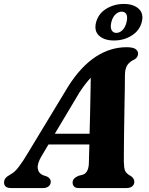

<svg xmlns="http://www.w3.org/2000/svg" viewBox="-50 -952 754 972"><path d="M160.5 -162Q137.5 -123.5 141.2 -99Q145 -74.5 168 -65L187.5 -58.5Q207 -48.5 207 -32.5Q207 -17.5 196.2 -8.8Q185.5 0 167.5 0H6.5Q-29.5 0 -29.5 -28Q-29.5 -40 -22.5 -49.5Q-15.5 -59 6.5 -71Q24.5 -80.5 45.5 -108Q66.5 -135.5 88.5 -173L296.5 -516.5Q361 -617 435 -665Q509 -713 590.5 -713Q623 -713 636 -703.8Q649 -694.5 649 -680.5Q649 -662 630 -650.5Q608 -641 595.5 -623.8Q583 -606.5 582.5 -572Q582.5 -547 581.8 -500.8Q581 -454.5 580 -399Q579 -343.5 578.2 -289.2Q577.5 -235 577.2 -192.8Q577 -150.5 577 -133Q577.5 -102.5 583 -88Q588.5 -73.5 613.5 -60Q630 -48.5 630 -31.5Q630 -17.5 619.5 -8.8Q609 0 590 0H349.5Q331.5 0 324.5 -8.2Q317.5 -16.5 317.5 -28Q317.5 -49.5 347.5 -62L369 -67.5Q385 -73 392.5 -89.2Q400 -105.5 400 -130Q400.5 -145 401 -168.5Q401.5 -192 402.5 -220.5H195.5ZM352 -483.5 227.5 -275H403.5Q405 -322 406 -373.2Q407 -424.5 408 -472.5Q409 -520.5 409.5 -558.5Q398 -546.5 383.8 -528.5Q369.5 -510.5 352 -483.5ZM527 -747Q478.5 -747 451.8 -771.2Q425 -795.5 436.5 -839.5Q448.5 -883.5 488.2 -907.8Q528 -932 577 -932Q626.5 -932 652.8 -907Q679 -882 667.5 -839.5Q656 -796.5 616.5 -771.8Q577 -747 527 -747ZM566.5 -893Q549 -893 534.5 -879.2Q520 -865.5 513.5 -839.5Q507.5 -813.5 515 -799.5Q522.5 -785.5 539 -785.5Q556 -785.5 570.2 -799.8Q584.5 -814 590.5 -839.5Q597 -865.5 590 -879.2Q583 -893 566.5 -893Z"/></svg>

Font: Fraunces 9pt
Style: Bold Italic
Weight: 700
Italic angle: -16°
Version: Version 1.000;[b76b70a41]